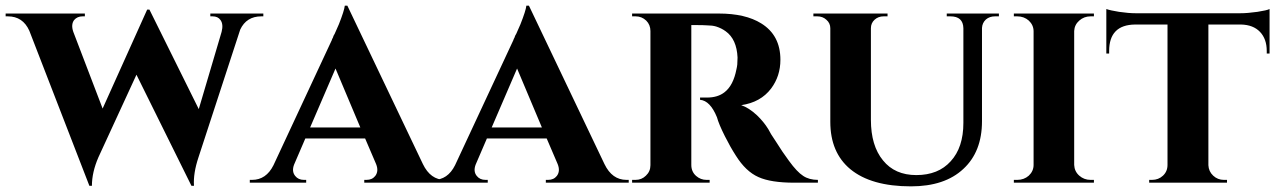

<svg xmlns="http://www.w3.org/2000/svg" viewBox="-44 -648 4533 681"><path d="M890 -600V-590H883Q830 -590 808 -543L660 -90Q641 -33 644 11H635L440 -383L305 -90Q282 -37 282 11H273L60 -539Q37 -590 -16 -590H-24V-600H257V-590H249Q230 -590 219 -577Q207 -561 216 -535L320 -263L478 -614H486L661 -261L742 -535Q749 -562 738 -577Q729 -590 710 -590H702V-600Z M1456 -66Q1483 -10 1534 -10H1542V0H1248V-10H1256Q1276 -10 1287 -24Q1300 -41 1290 -66L1251 -157H1039L999 -64Q990 -40 1003 -24Q1014 -10 1034 -10H1042V0H842V-10H850Q900 -10 926 -62L1133 -506Q1133 -508 1137 -515L1139 -521L1143 -528Q1151 -547 1158 -562Q1177 -610 1179 -628H1188ZM1234 -196 1146 -405 1056 -196Z M2100 -66Q2127 -10 2178 -10H2186V0H1892V-10H1900Q1920 -10 1931 -24Q1944 -41 1934 -66L1895 -157H1683L1643 -64Q1634 -40 1647 -24Q1658 -10 1678 -10H1686V0H1486V-10H1494Q1544 -10 1570 -62L1777 -506Q1777 -508 1781 -515L1783 -521L1787 -528Q1795 -547 1802 -562Q1821 -610 1823 -628H1832ZM1878 -196 1790 -405 1700 -196Z M2505 -600Q2600 -600 2656 -565Q2724 -523 2724 -436Q2724 -378 2691 -334Q2654 -285 2585 -275Q2612 -266 2641 -239Q2665 -216 2681 -190Q2685 -182 2691 -172Q2699 -159 2708 -146Q2731 -109 2754 -78Q2783 -38 2805 -24Q2826 -10 2857 -10V0H2773Q2690 0 2646 -20Q2601 -40 2566 -96Q2546 -127 2527 -165Q2505 -209 2499 -232Q2475 -291 2439 -294V-302H2464Q2502 -302 2526 -321Q2557 -345 2568 -402Q2570 -410 2571 -419Q2572 -431 2572 -444Q2569 -509 2530 -537Q2515 -548 2496 -554Q2482 -558 2465 -558Q2450 -559 2431 -559H2408V-63Q2408 -39 2425 -24Q2441 -10 2462 -10H2473V0H2198V-10H2210Q2232 -10 2247 -25Q2263 -40 2263 -62V-538Q2263 -560 2248 -575Q2232 -590 2211 -590H2198V-600Z M3499 -600V-590H3485Q3466 -590 3453 -579Q3440 -567 3439 -549V-218Q3439 -110 3373 -49Q3307 13 3187 13Q3046 13 2972 -48Q2901 -107 2901 -216V-548Q2901 -566 2887 -578Q2874 -590 2855 -590H2841V-600H3104V-590H3090Q3071 -590 3058 -578Q3045 -566 3045 -548V-223Q3045 -131 3088 -79Q3130 -27 3206 -27Q3284 -27 3328 -76Q3373 -125 3373 -212V-548Q3372 -590 3327 -590H3314V-600Z M3552 0V-10H3564Q3588 -10 3605 -25Q3622 -41 3622 -63V-537Q3622 -559 3605 -575Q3588 -590 3564 -590H3552V-600H3836V-590H3824Q3801 -590 3784 -575Q3767 -560 3766 -538V-63Q3767 -40 3784 -25Q3801 -10 3824 -10H3836V0Z M4459 -458H4449V-467Q4449 -510 4425 -535Q4401 -560 4358 -561H4242V-62Q4243 -40 4259 -25Q4275 -10 4297 -10H4308V0H4032V-10H4042Q4065 -10 4081 -25Q4097 -40 4097 -63V-561H3982Q3890 -560 3890 -467V-458H3880V-616Q3894 -611 3925 -606Q3959 -601 3985 -601H4354Q4381 -601 4416 -606Q4449 -611 4459 -616Z"/></svg>

Font: Cinzel Bold(RUS BY LYAJKA)
Style: Regular
Weight: 700
Designer: Natanael Gama
Version: Version 1.001;PS 001.001;hotconv 1.0.56;makeotf.lib2.0.21325